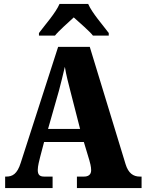

<svg xmlns="http://www.w3.org/2000/svg" viewBox="-20 -951 736 971"><path d="M177 -784V-771H258C277 -795 325 -837 353 -863C380 -839 436 -790 450 -771H530V-784C502 -822 445 -886 426 -931H281C262 -886 205 -822 177 -784ZM6 0H246V-58H203C178 -58 171 -70 171 -92C171 -111 179 -141 183 -157L203 -233H404L432 -140C435 -130 441 -108 441 -90C441 -65 423 -58 405 -58H369V0H696V-58H687C654 -58 629 -75 615 -121L434 -714H274L85 -128C67 -70 42 -58 12 -58H6ZM223 -299 278 -492C288 -529 298 -571 308 -613C315 -570 326 -529 336 -490L385 -299Z"/></svg>

Font: Noto Serif Tamil Condensed Black
Style: Regular
Weight: 900
Width: 3
Designer: Indian Type Foundry, Tom Grace, and the Monotype Design Team
Foundry: Monotype Imaging Inc.
Version: Version 2.004